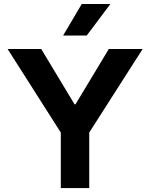

<svg xmlns="http://www.w3.org/2000/svg" viewBox="-20 -956 763 976"><path d="M289.1 -282.2 18.6 -707H189.5L358.9 -425.8H363.8L533.2 -707H705.1L433.6 -282.2V0H289.1ZM300.8 -775.4 395.5 -935.5H541L420.9 -775.4Z"/></svg>

Font: Wanted Sans
Style: Bold
Weight: 700
Designer: Original Design by Kil Hyung-jin and Kang Hanbin, Wanted Lab, Inc; Hangeul from Source Han Sans by Jang Soo-young and Ka
Foundry: Wanted Lab, Inc.
Version: Version 1.000